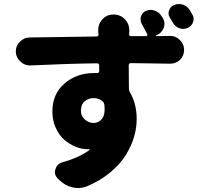

<svg xmlns="http://www.w3.org/2000/svg" viewBox="-20 -868 1040 965"><path d="M953.1 -772.5Q953.1 -764.6 950.2 -755.9Q942.4 -736.3 922.9 -727.5Q911.1 -722.7 900.4 -722.7Q890.6 -722.7 879.9 -726.6Q859.4 -734.4 848.6 -754.9Q840.8 -767.6 834 -778.8Q827.1 -790 827.1 -801.8Q827.1 -808.6 830.1 -815.4Q835.9 -835 854.5 -842.8Q866.2 -847.7 878.9 -847.7Q888.7 -847.7 898.4 -844.7Q920.9 -837.9 932.6 -818.4Q940.4 -805.7 946.8 -794.9Q953.1 -784.2 953.1 -772.5ZM386.7 -310.5Q386.7 -285.2 406.2 -267.6Q425.8 -250 450.2 -250Q476.6 -250 493.2 -271.5Q505.9 -288.1 505.9 -319.3Q505.9 -329.1 504.9 -338.9Q503.9 -349.6 498 -356.4Q479.5 -375 450.2 -375Q424.8 -375 405.8 -358.9Q386.7 -342.8 386.7 -310.5ZM798.8 -776.4Q806.6 -762.7 806.6 -748Q806.6 -737.3 802.7 -727.5Q793 -702.1 767.6 -691.4L763.7 -690.4Q762.7 -689.5 762.7 -688Q762.7 -686.5 764.6 -686.5L835.9 -687.5Q864.3 -687.5 884.8 -666Q905.3 -645.5 905.3 -617.2Q905.3 -586.9 883.8 -566.4Q863.3 -547.9 835 -547.9Q834 -547.9 833 -547.9Q754.9 -549.8 636.7 -550.8Q632.8 -550.8 629.9 -547.9Q627 -544.9 627 -541Q627.9 -498 627.9 -422.9Q627.9 -413.1 632.8 -404.3Q667 -346.7 667 -269.5Q667 -225.6 653.8 -180.2Q640.6 -134.8 612.3 -88.9Q584 -43 534.2 -1.5Q484.4 40 417 68.4Q394.5 77.1 372.1 77.1Q357.4 77.1 342.8 73.2Q305.7 64.5 277.3 36.1L269.5 28.3Q255.9 14.6 255.9 -2.9Q255.9 -9.8 258.8 -17.6Q265.6 -43.9 293 -51.8Q377.9 -76.2 428.7 -113.3Q430.7 -114.3 430.2 -116.2Q429.7 -118.2 427.7 -118.2Q424.8 -118.2 418.9 -118.2Q390.6 -118.2 360.4 -130.4Q330.1 -142.6 303.7 -165Q277.3 -187.5 260.3 -225.1Q243.2 -262.7 243.2 -307.6Q243.2 -395.5 304.2 -448.2Q365.2 -501 454.1 -501Q463.9 -501 468.8 -501Q472.7 -501 475.6 -503.4Q478.5 -505.9 478.5 -509.8V-540Q477.5 -549.8 467.8 -549.8Q316.4 -547.9 133.8 -539.1Q131.8 -539.1 129.9 -539.1Q102.5 -539.1 83 -558.6Q59.6 -579.1 59.6 -610.4Q59.6 -638.7 80.1 -658.2Q100.6 -679.7 129.9 -679.7Q173.8 -679.7 465.8 -684.6Q469.7 -684.6 472.7 -687.5Q475.6 -690.4 475.6 -694.3L474.6 -696.3Q474.6 -704.1 473.6 -710.9Q473.6 -714.8 473.6 -717.8Q473.6 -747.1 493.2 -769.5Q515.6 -794.9 548.8 -794.9H551.8Q585.9 -794.9 609.4 -769.5Q629.9 -747.1 629.9 -715.8Q629.9 -712.9 629.9 -710Q628.9 -702.1 628.9 -697.3V-695.3Q628.9 -685.5 638.7 -686.5H714.8Q718.8 -686.5 720.2 -689.5Q721.7 -692.4 720.7 -695.3Q705.1 -725.6 692.4 -748Q686.5 -758.8 686.5 -770.5Q686.5 -778.3 688.5 -785.2Q695.3 -805.7 713.9 -813.5Q725.6 -818.4 738.3 -818.4Q748 -818.4 757.8 -814.5Q779.3 -807.6 791 -788.1Q794.9 -782.2 798.8 -776.4Z"/></svg>

Font: Gen Jyuu GothicX Heavy
Style: Bold
Weight: 900
Designer: [Source Han Sans]
Ryoko NISHIZUKA  (kana & ideographs); Paul D. Hunt (Latin, Greek & Cyrillic); Wenlong ZHANG  (bopomofo
Version: Version 1.002.20150607